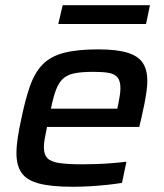

<svg xmlns="http://www.w3.org/2000/svg" viewBox="-20 -707 629 735"><path d="M259 8Q177 8 129.5 -4.5Q82 -17 62.5 -45.5Q43 -74 43 -120Q43 -147 48 -180.5Q53 -214 62 -254Q77 -327 95 -378Q113 -429 143 -460Q173 -491 224 -504.5Q275 -518 356 -518Q428 -518 469 -505Q510 -492 527 -465.5Q544 -439 544 -397Q544 -380 541 -358Q538 -336 533 -310Q528 -284 521 -254L513 -221H160Q155 -197 151.5 -177.5Q148 -158 148 -143Q148 -116 161 -102Q174 -88 206 -83Q238 -78 295 -78Q319 -78 349 -79Q379 -80 409.5 -82.5Q440 -85 464 -88L447 -7Q424 -3 391.5 0.5Q359 4 324.5 6Q290 8 259 8ZM175 -291H429L432 -304Q436 -325 438.5 -340.5Q441 -356 441 -369Q441 -397 430 -410.5Q419 -424 396.5 -428Q374 -432 338 -432Q293 -432 265.5 -426.5Q238 -421 221.5 -406Q205 -391 194.5 -363.5Q184 -336 175 -291ZM203 -615 220 -687H554L539 -615Z"/></svg>

Font: Saira SemiExpanded Medium
Style: Italic
Weight: 500
Width: 6
Italic angle: -12°
Designer: Hector Gatti with collaboration of the Omnibus-Type team
Foundry: Omnibus-Type
Version: Version 1.101